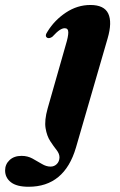

<svg xmlns="http://www.w3.org/2000/svg" viewBox="-148 -488 470 752"><path d="M273.5 -337.5 149.5 90Q104.5 243.5 -36 243.5Q-82.5 243.5 -105.2 225.8Q-128 208 -128 179.5Q-128 155.5 -110.5 139Q-93 122.5 -63.5 122.5Q-40 122.5 -20.8 133Q-1.5 143.5 15.8 154Q33 164.5 50 164.5Q64.5 164.5 74.5 154.5Q84.5 144.5 85 128.5Q85 114 73.5 99.5Q62 85 48.8 64.8Q35.5 44.5 30.5 14Q25.5 -16.5 38.5 -63L109.5 -312Q119.5 -344.5 119.5 -361Q119.5 -377.5 105.5 -377.5Q96.5 -377.5 85.5 -370.2Q74.5 -363 57 -344Q46 -336.5 38 -339.5Q25 -346 38.5 -365Q65.5 -409 110.2 -438.8Q155 -468.5 206 -468.5Q260 -468.5 276 -434.8Q292 -401 273.5 -337.5Z"/></svg>

Font: Fraunces 72pt S000
Style: Bold Italic
Weight: 700
Italic angle: -16°
Version: Version 1.000; ttfautohint (v1.8.3)